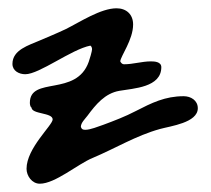

<svg xmlns="http://www.w3.org/2000/svg" viewBox="-20 -538 508 463"><path d="M41 -359C75 -359 152 -419 198 -428C201 -426 202 -422 202 -419C202 -415 196 -394 194 -389C164 -304 52 -355 52 -290C52 -286 53 -282 55 -279H56C56 -262 107 -267 107 -250C107 -236 44 -181 44 -131C44 -114 57 -95 76 -95C113 -95 167 -142 203 -157C258 -180 308 -211 366 -227C391 -234 457 -242 457 -277C457 -296 440 -306 423 -306C378 -306 346 -290 307 -270C282 -257 256 -247 229 -237C217 -233 198 -225 186 -225C180 -225 177 -226 175 -232C175 -242 185 -251 191 -259C211 -286 233 -313 268 -319C302 -325 369 -327 369 -376C369 -389 353 -390 344 -390C322 -390 301 -383 279 -383C275 -383 272 -386 270 -390C271 -403 301 -442 301 -479C301 -503 285 -518 261 -518C223 -518 173 -485 139 -468C118 -458 96 -449 75 -440C50 -429 10 -418 10 -384C10 -367 26 -359 41 -359Z"/></svg>

Font: ChillLongCangKaiShu Medium
Style: Regular
Weight: 500
Version: Version 3.500;Glyphs 3.1.1 (3135)